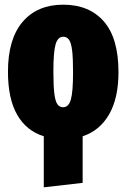

<svg xmlns="http://www.w3.org/2000/svg" viewBox="-20 -574 540 820"><path d="M333 8V207L167 226V8Q93 -15 53.5 -83.5Q14 -152 14 -268Q14 -407 76.5 -480.5Q139 -554 250 -554Q361 -554 423.5 -482.5Q486 -411 486 -266Q486 -155 446 -85.5Q406 -16 333 8ZM208 -268Q208 -208 212 -175Q216 -142 225 -129Q234 -116 250 -116Q273 -116 282.5 -148.5Q292 -181 292 -266Q292 -326 288 -358.5Q284 -391 275 -404Q266 -417 250 -417Q227 -417 217.5 -385Q208 -353 208 -268Z"/></svg>

Font: Fira Sans Extra Condensed Black
Style: Regular
Weight: 900
Width: 1
Designer: Carrois Corporate & Edenspiekermann AG
Foundry: Carrois Corporate GbR & Edenspiekermann AG
Version: Version 4.203